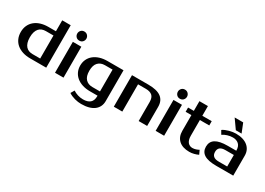

<svg xmlns="http://www.w3.org/2000/svg" viewBox="-8 -1636 3780 2743"><g transform="rotate(30 1882.5 -265.0)"><path d="M475 -70V-450H350Q316 -450 287.5 -439.5Q259 -429 238.5 -406Q218 -383 206.5 -347Q195 -311 195 -260Q195 -209 206.5 -173Q218 -137 238.5 -114Q259 -91 287.5 -80.5Q316 -70 350 -70ZM350 0Q281 0 224.5 -18Q168 -36 128 -70Q88 -104 66.5 -152Q45 -200 45 -260Q45 -320 66.5 -368Q88 -416 128 -450Q168 -484 224.5 -502Q281 -520 350 -520H475V-700H615V0Z M900 0H760V-510H900ZM905 -645Q905 -615 884.5 -592.5Q864 -570 830 -570Q796 -570 775.5 -592.5Q755 -615 755 -645Q755 -675 775.5 -697.5Q796 -720 830 -720Q863 -720 884 -697.5Q905 -675 905 -645Z M1325 -450Q1253 -450 1211.5 -405.5Q1170 -361 1170 -270Q1170 -179 1211.5 -134.5Q1253 -90 1325 -90H1450V-450ZM1590 -10Q1590 37 1572 75.5Q1554 114 1518.5 142Q1483 170 1429.5 185Q1376 200 1305 200Q1281 200 1253.5 196.5Q1226 193 1198 185.5Q1170 178 1143.5 166.5Q1117 155 1095 140L1130 80Q1164 103 1207 116.5Q1250 130 1295 130Q1370 130 1410 96Q1450 62 1450 -10V-20H1325Q1256 -20 1199.5 -38Q1143 -56 1103 -89Q1063 -122 1041.5 -168Q1020 -214 1020 -270Q1020 -326 1041.5 -372Q1063 -418 1103 -451Q1143 -484 1199.5 -502Q1256 -520 1325 -520H1590Z M2280 0H2140V-315Q2140 -387 2104 -418.5Q2068 -450 2000 -450H1870V0H1730V-520H2000Q2143 -520 2211.5 -468.5Q2280 -417 2280 -315Z M2560 0H2420V-510H2560ZM2565 -645Q2565 -615 2544.5 -592.5Q2524 -570 2490 -570Q2456 -570 2435.5 -592.5Q2415 -615 2415 -645Q2415 -675 2435.5 -697.5Q2456 -720 2490 -720Q2523 -720 2544 -697.5Q2565 -675 2565 -645Z M2750 -450H2655V-520H2750V-680H2890V-520H3045V-450H2890V-190Q2890 -152 2898.5 -125.5Q2907 -99 2921.5 -82.5Q2936 -66 2955 -58Q2974 -50 2995 -50Q3025 -50 3053 -59.5Q3081 -69 3100 -80L3130 -15Q3100 0 3061.5 10Q3023 20 2985 20Q2872 20 2811 -36Q2750 -92 2750 -190Z M3305 -165Q3305 -70 3420 -70H3560V-260H3420Q3305 -260 3305 -165ZM3560 -330Q3560 -402 3522.5 -436Q3485 -470 3425 -470Q3380 -470 3337 -456.5Q3294 -443 3260 -420L3225 -480Q3247 -495 3273.5 -506Q3300 -517 3328 -524.5Q3356 -532 3383.5 -536Q3411 -540 3435 -540Q3499 -540 3548 -525Q3597 -510 3631 -482Q3665 -454 3682.5 -415.5Q3700 -377 3700 -330V0H3420Q3284 0 3219.5 -41Q3155 -82 3155 -165Q3155 -248 3219.5 -289Q3284 -330 3420 -330ZM3302 -730 3408 -580H3503L3443 -730Z"/></g></svg>

Font: Prosto One
Style: Regular
Weight: 400
Designer: Pavel Emelyanov and Jovanny lemonad
Foundry: Pavel Emelyanov and Jovanny Lemonad
Version: Version 1.001